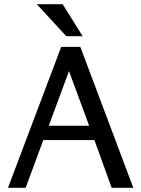

<svg xmlns="http://www.w3.org/2000/svg" viewBox="-20 -893 671 913"><path d="M614 0H511L429 -227H186L102 0H18L271 -670H362ZM404 -295 308 -555 212 -295ZM373 -721H295L155 -873H278Z"/></svg>

Font: Rosario
Style: Regular
Weight: 400
Designer: Hector Gatti
Foundry: Omnibus-Type
Version: Version 1.004